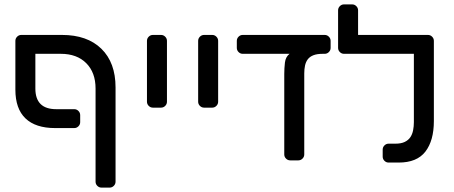

<svg xmlns="http://www.w3.org/2000/svg" viewBox="-20 -730 2068 874"><path d="M50 -544Q50 -555 58 -563Q66 -571 77 -571H262Q377 -571 441.5 -508Q506 -445 506 -332V97Q506 108 498 116Q490 124 479 124H442Q431 124 423 116Q415 108 415 97V-327Q415 -400 372.5 -442.5Q330 -485 257 -485H141V-327Q141 -233 236 -233H318Q329 -233 337 -225Q345 -217 345 -206V-174Q345 -163 337 -155Q329 -147 318 -147H231Q142 -147 96 -191Q50 -235 50 -322Z M740 -267Q740 -256 732 -248Q724 -240 713 -240H676Q665 -240 657 -248Q649 -256 649 -267V-544Q649 -555 657 -563Q665 -571 676 -571H713Q724 -571 732 -563Q740 -555 740 -544Z M973 -267Q973 -256 965 -248Q957 -240 946 -240H909Q898 -240 890 -248Q882 -256 882 -267V-544Q882 -555 890 -563Q898 -571 909 -571H946Q957 -571 965 -563Q973 -555 973 -544Z M1058 -544Q1058 -555 1066 -563Q1074 -571 1085 -571H1458Q1469 -571 1477 -563Q1485 -555 1485 -544V-512Q1485 -501 1477 -493Q1469 -485 1458 -485H1449Q1423 -485 1406.5 -478.5Q1390 -472 1381 -460Q1372 -448 1368.5 -431.5Q1365 -415 1365 -396V-27Q1365 -16 1357 -8Q1349 0 1338 0H1301Q1290 0 1282 -8Q1274 -16 1274 -27V-393Q1274 -419 1277 -445Q1280 -471 1298 -485H1085Q1074 -485 1066 -493Q1058 -501 1058 -512V-544Z M1864 -485H1546Q1535 -485 1527 -493Q1519 -501 1519 -512V-683Q1519 -694 1527 -702Q1535 -710 1546 -710H1583Q1594 -710 1602 -702Q1610 -694 1610 -683V-571H1928Q1939 -571 1947 -563Q1955 -555 1955 -544V-179Q1955 -90 1916.5 -40Q1878 10 1795 10H1749Q1738 10 1730 2Q1722 -6 1722 -17V-49Q1722 -60 1730 -68Q1738 -76 1749 -76H1780Q1806 -76 1822.5 -84Q1839 -92 1848 -105.5Q1857 -119 1860.5 -137Q1864 -155 1864 -174Z"/></svg>

Font: Rubik
Style: Regular
Weight: 400
Designer: Hubert & Fischer
Foundry: Hubert & Fischer
Version: Version 1.002; ttfautohint (v1.6)